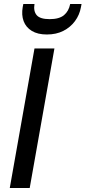

<svg xmlns="http://www.w3.org/2000/svg" viewBox="-20 -943 429 963"><path d="M29 0 153 -700H253L129 0ZM215 -770Q169 -770 139.5 -788Q110 -806 98.5 -837Q87 -868 94 -908L97 -923H153Q147 -887 164 -867Q181 -847 229 -847Q277 -847 301 -867Q325 -887 332 -923H389L386 -907Q379 -868 356 -837Q333 -806 297.5 -788Q262 -770 215 -770Z"/></svg>

Font: DM Sans 12pt Medium
Style: Italic
Weight: 500
Italic angle: -10°
Version: Version 4.004;gftools[0.9.30]